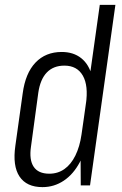

<svg xmlns="http://www.w3.org/2000/svg" viewBox="-20 -760 500 787"><path d="M154 7Q89 7 60 -36.5Q31 -80 43 -163L73 -377Q84 -460 125.5 -503.5Q167 -547 233 -547Q281 -547 313 -521.5Q345 -496 357 -448Q369 -400 359 -332L342 -210Q333 -144 307 -95Q281 -46 241.5 -19.5Q202 7 154 7ZM182 -48Q217 -48 244 -67Q271 -86 289 -122.5Q307 -159 314 -208L332 -333Q343 -409 319.5 -450Q296 -491 244 -491Q199 -491 172 -463Q145 -435 137 -380L107 -159Q99 -105 118 -76.5Q137 -48 182 -48ZM310 -178 389 -740H453L349 0H311Z"/></svg>

Font: Pathway Extreme Condensed ExtraLight
Style: Italic
Weight: 250
Width: 3
Italic angle: -8°
Version: Version 1.001;gftools[0.9.26]